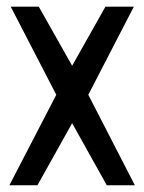

<svg xmlns="http://www.w3.org/2000/svg" viewBox="-20 -548 427 568"><path d="M7.8 0 146.5 -267.6 11.7 -528.3H94.7L193.4 -353.5L292 -528.3H376L241.2 -267.6L378.9 0H295.9L193.4 -183.6L90.8 0Z"/></svg>

Font: Post No Bills Colombo SemiBold
Style: Regular
Weight: 600
Designer: Kosala Senevirathne, Siva Puranthara, Lasantha Premarathna, Tharique Azeez
Foundry: Mooniak
Version: Version 1.220 ; ttfautohint (v1.6)